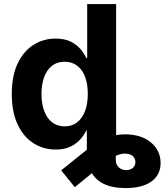

<svg xmlns="http://www.w3.org/2000/svg" viewBox="-20 -748 833 972"><path d="M616.1 204.1Q547.3 204.1 503.8 182.1Q460.4 160 440 119.8Q419.6 79.6 419.6 25.6V-105H566.1V59.1Q566.1 85.8 581.6 99.5Q597.1 113.2 619.3 113.2Q639.4 113.2 652.4 102.1Q665.4 90.9 665.4 72.6Q665.4 55.5 653.7 43.5Q642 31.6 618.3 30Q603 28.7 587.2 32.9Q571.4 37.1 551.8 48.4Q532.1 59.8 504.7 80.4L358.6 199.6L289.7 114.4L430.6 1.2Q466.9 -28.5 513.9 -48.2Q560.8 -67.9 612 -67.9Q694.9 -67.9 743.9 -27Q793 14 793 77.3Q793 137 746.9 170.6Q700.9 204.1 616.1 204.1ZM262 9.1Q199.4 9.1 148.8 -23.3Q98.3 -55.8 69 -118.5Q39.7 -181.1 39.7 -272Q39.7 -365.3 69.9 -427.7Q100.1 -490.2 150.5 -521.5Q200.9 -552.7 261.1 -552.7Q307.5 -552.7 338.4 -537.1Q369.2 -521.5 388.2 -498.7Q407.1 -475.8 416.7 -454H421.4V-727.5H567.9V0H423.8V-87.4H416.7Q406.6 -65.4 387.3 -43.2Q368 -21 337.4 -6Q306.8 9.1 262 9.1ZM307.1 -108.3Q344.5 -108.3 370.7 -128.9Q397 -149.5 410.8 -186.4Q424.5 -223.3 424.5 -272.5Q424.5 -322.2 410.9 -358.7Q397.2 -395.1 371 -415.2Q344.7 -435.4 307.1 -435.4Q268.7 -435.4 242.6 -414.6Q216.5 -393.8 203.2 -357.1Q190 -320.4 190 -272.5Q190 -224.6 203.4 -187.4Q216.7 -150.3 243 -129.3Q269.2 -108.3 307.1 -108.3Z"/></svg>

Font: Atlassian Sans
Style: Regular
Weight: 400
Designer: Rasmus Andersson
Foundry: Modifications by Atlassian Pty Ltd, manufactured by rsms
Version: Version 4.001;git-9221beed3